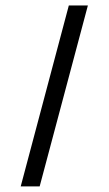

<svg xmlns="http://www.w3.org/2000/svg" viewBox="-20 -668 389 688"><path d="M54.2 0 226.6 -648.4H294.9L122.1 0Z"/></svg>

Font: Potro Sans Bangla
Style: Regular
Weight: 400
Designer: Jayed Ahsan Saad
Foundry: Codepotro
Version: Potro Sans Bangla; Version 0.905